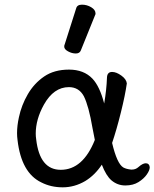

<svg xmlns="http://www.w3.org/2000/svg" viewBox="-20 -784 661 822"><path d="M257 -594 306 -748Q310 -764 331 -764Q352 -764 370.5 -753Q389 -742 389 -726Q389 -722 387 -719L326 -568Q321 -555 304.5 -555Q288 -555 271.5 -564Q255 -573 255 -584Q255 -591 257 -594ZM438 -452Q439 -476 460 -476Q478 -476 499.5 -460.5Q521 -445 523 -427Q516 -377 497.5 -302.5Q479 -228 460 -172Q481 -83 508 -67Q521 -60 541 -58Q543 -58 545 -58Q561 -58 573 -69Q591 -85 604 -85Q619 -85 621 -69Q621 -68 621 -67Q621 -55 608.5 -37Q596 -19 573 -4.5Q550 10 516.5 10Q483 10 457 -12Q434 -32 416 -79Q386 -34 345 -9Q299 18 248.5 18Q198 18 157 -3Q71 -44 55 -185Q53 -199 53 -214Q53 -246 61 -282Q72 -334 99 -380.5Q126 -427 169 -456.5Q212 -486 275.5 -486Q339 -486 376 -447Q407 -414 426 -341Q436 -398 438 -452ZM339 -372Q318 -411 275 -411Q210 -411 168 -336Q133 -273 133 -212Q133 -200 135 -187Q150 -57 240 -57Q335 -57 386 -185Q381 -210 376 -236Q360 -330 339 -372Z"/></svg>

Font: Moon Stars Kai
Style: Bold
Weight: 700
Designer: GuiWonder
Version: Version 1.101